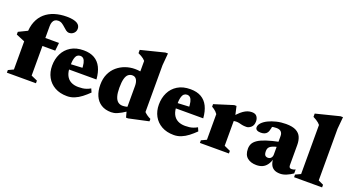

<svg xmlns="http://www.w3.org/2000/svg" viewBox="-50 -1297 3456 1890"><g transform="rotate(20 1678.0 -352.5)"><path d="M129.5 -366.5 94 -348 3 -386V-414.5L102 -462.5L192 -450.5H421.5L412.5 -366.5ZM278.5 -56.5 344 -27.5V0H39.5V-27.5L94 -53V-426.5Q94 -500 116.5 -555.2Q139 -610.5 180.5 -647Q222 -683.5 279.5 -701.8Q337 -720 406.5 -720Q445.5 -720 472.5 -714.2Q499.5 -708.5 516 -698.5Q532.5 -688.5 540 -674.8Q547.5 -661 547.5 -644.5Q547.5 -615.5 527.5 -596.5Q507.5 -577.5 480 -577.5Q462 -577.5 446.2 -589.2Q430.5 -601 415 -615.8Q399.5 -630.5 381.8 -642Q364 -653.5 341.5 -653.5Q321 -653.5 307.2 -644.8Q293.5 -636 286 -618.2Q278.5 -600.5 278.5 -574.5Z M677 -465.5Q744.5 -465.5 790 -439.2Q835.5 -413 860.5 -362.5Q885.5 -312 891 -238.5H555.5V-291L800 -303.5L723.5 -271.5Q723 -319 716.5 -347.8Q710 -376.5 696.8 -389.8Q683.5 -403 663 -403Q646 -403 632.2 -392.5Q618.5 -382 610.5 -352.8Q602.5 -323.5 602.5 -266.5Q602.5 -212.5 619.8 -177.2Q637 -142 669.5 -124.8Q702 -107.5 747.5 -107.5Q772 -107.5 792.5 -110.2Q813 -113 832.5 -119.8Q852 -126.5 873 -138.5L889.5 -101Q856 -68 821.5 -41.5Q787 -15 750.2 0Q713.5 15 673 15Q598.5 15 545 -15Q491.5 -45 462.8 -97.5Q434 -150 434 -217.5Q434 -286.5 461.5 -342.8Q489 -399 543.2 -432.2Q597.5 -465.5 677 -465.5Z M1269.5 -308.5Q1269.5 -349 1254.8 -373.5Q1240 -398 1210.5 -398Q1186 -398 1167.8 -383.2Q1149.5 -368.5 1140 -333.5Q1130.5 -298.5 1130.5 -239Q1130.5 -184 1141 -149.5Q1151.5 -115 1171.5 -99Q1191.5 -83 1220 -83Q1235.5 -83 1255.5 -86.8Q1275.5 -90.5 1293 -100V-52Q1263 -32 1240 -19Q1217 -6 1199 1.5Q1181 9 1165.5 12Q1150 15 1135.5 15Q1072.5 15 1029.8 -12.5Q987 -40 965.5 -89.2Q944 -138.5 944 -203.5Q944 -268.5 966.5 -317.5Q989 -366.5 1027.5 -399.2Q1066 -432 1114 -448.8Q1162 -465.5 1213 -465.5Q1243 -465.5 1269.2 -461.2Q1295.5 -457 1323 -448.2Q1350.5 -439.5 1384 -424.5H1269.5V-571Q1261 -581 1250 -589.8Q1239 -598.5 1224.5 -606.8Q1210 -615 1191.5 -623.5V-658L1438.5 -720H1465L1454 -593.5V-102.5Q1460 -96.5 1467.8 -89.8Q1475.5 -83 1484.2 -77Q1493 -71 1502.5 -65.5Q1512 -60 1522.5 -55.5V-30L1314.5 15H1293L1269.5 -73Z M1795.5 -465.5Q1863 -465.5 1908.5 -439.2Q1954 -413 1979 -362.5Q2004 -312 2009.5 -238.5H1674V-291L1918.5 -303.5L1842 -271.5Q1841.5 -319 1835 -347.8Q1828.5 -376.5 1815.2 -389.8Q1802 -403 1781.5 -403Q1764.5 -403 1750.8 -392.5Q1737 -382 1729 -352.8Q1721 -323.5 1721 -266.5Q1721 -212.5 1738.2 -177.2Q1755.5 -142 1788 -124.8Q1820.5 -107.5 1866 -107.5Q1890.5 -107.5 1911 -110.2Q1931.5 -113 1951 -119.8Q1970.5 -126.5 1991.5 -138.5L2008 -101Q1974.5 -68 1940 -41.5Q1905.5 -15 1868.8 0Q1832 15 1791.5 15Q1717 15 1663.5 -15Q1610 -45 1581.2 -97.5Q1552.5 -150 1552.5 -217.5Q1552.5 -286.5 1580 -342.8Q1607.5 -399 1661.8 -432.2Q1716 -465.5 1795.5 -465.5Z M2440 -460Q2477.5 -460 2493 -438.5Q2508.5 -417 2508.5 -388Q2508.5 -346 2484.5 -325.2Q2460.5 -304.5 2436 -304.5Q2408.5 -304.5 2391.5 -308.2Q2374.5 -312 2359.8 -315.8Q2345 -319.5 2325 -319.5Q2313 -319.5 2303.2 -317.2Q2293.5 -315 2284.5 -310Q2275.5 -305 2265 -296.5L2252.5 -327.5Q2281.5 -364 2306 -389.2Q2330.5 -414.5 2352.8 -430Q2375 -445.5 2396.5 -452.8Q2418 -460 2440 -460ZM2300.5 -356V-57L2365.5 -27.5V0H2061.5V-27.5L2116 -53V-321.5Q2107.5 -334 2097.8 -343.5Q2088 -353 2076.8 -361.2Q2065.5 -369.5 2052.5 -376.5V-403L2251.5 -465.5H2275.5Z M2802 -279.5V-226Q2769 -219.5 2748.5 -211.2Q2728 -203 2717.2 -193.2Q2706.5 -183.5 2702.8 -172Q2699 -160.5 2699 -147Q2699 -116.5 2709.2 -104Q2719.5 -91.5 2740.5 -91.5Q2753.5 -91.5 2763.5 -98Q2773.5 -104.5 2779 -115.8Q2784.5 -127 2784.5 -140.5V-335.5Q2784.5 -364 2768.8 -380Q2753 -396 2720 -396Q2703.5 -396 2689.8 -394.2Q2676 -392.5 2666 -389L2681 -430Q2676.5 -396 2672.2 -376Q2668 -356 2663.5 -344.5Q2659 -333 2653 -325.5Q2645 -313.5 2628.2 -306.5Q2611.5 -299.5 2589 -299.5Q2561.5 -299.5 2547.2 -309Q2533 -318.5 2533 -336Q2533 -360 2554.2 -383Q2575.5 -406 2612.5 -424.5Q2649.5 -443 2696.8 -454.2Q2744 -465.5 2795.5 -465.5Q2864 -465.5 2901.8 -445.2Q2939.5 -425 2954.2 -389.8Q2969 -354.5 2969 -309V-99.5Q2969 -88 2972 -80.5Q2975 -73 2981.2 -69.8Q2987.5 -66.5 2997 -66.5Q3005.5 -66.5 3015.2 -68.8Q3025 -71 3036.5 -77.5V-35.5Q3007 -14.5 2972.2 0.2Q2937.5 15 2905.5 15Q2865.5 15 2841 0.5Q2816.5 -14 2805 -40.8Q2793.5 -67.5 2791.5 -103.5L2798 -105Q2786 -62 2766.2 -35.5Q2746.5 -9 2719.2 3Q2692 15 2657 15Q2597 15 2561 -15Q2525 -45 2525 -108Q2525 -137 2536.5 -160.5Q2548 -184 2577.8 -204.8Q2607.5 -225.5 2662 -243.8Q2716.5 -262 2802 -279.5Z M3287 -53 3341.5 -27.5V0H3048V-27.5L3102.5 -53V-567Q3094.5 -577 3083.8 -586.2Q3073 -595.5 3058.5 -604.5Q3044 -613.5 3024.5 -623.5V-658L3272 -720H3298.5L3287 -593.5Z"/></g></svg>

Font: Newsreader 16pt 16pt ExtraBold
Style: Regular
Weight: 800
Version: Version 1.003